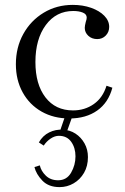

<svg xmlns="http://www.w3.org/2000/svg" viewBox="-20 -474 510 786"><path d="M264 11Q200 11 150.5 -17Q101 -45 73 -95.5Q45 -146 45 -211Q45 -280 75.5 -335Q106 -390 159 -422Q212 -454 278 -454Q319 -454 353 -442Q387 -430 407 -409.5Q427 -389 427 -364Q427 -343 413 -328.5Q399 -314 378 -314Q356 -314 341.5 -327.5Q327 -341 327 -360Q327 -365 328 -370Q329 -375 331 -384Q333 -390 334 -394Q335 -398 335 -402Q335 -416 319 -422.5Q303 -429 280 -429Q210 -429 167.5 -371.5Q125 -314 125 -220Q125 -129 166 -75.5Q207 -22 279 -22Q327 -22 364 -48Q401 -74 416 -123L440 -115Q424 -54 378 -21.5Q332 11 264 11ZM224 292Q179 292 153.5 265.5Q128 239 121 210L143 203Q148 226 167.5 245Q187 264 218 264Q253 264 271 233Q289 202 289 166Q289 131 271.5 106.5Q254 82 221 82Q204 82 187 93.5Q170 105 159 122L139 109Q155 81 181.5 68Q208 55 237 57Q266 58 289 73Q312 88 326 113Q340 138 340 169Q340 206 324 233.5Q308 261 281.5 276.5Q255 292 224 292ZM252 70 224 67 247 0H277Z"/></svg>

Font: Baskervville SC
Style: Regular
Weight: 400
Designer: Alexis Faudot, Rémi Forte, Morgane Pierson, Rafael Ribas, Tanguy Vanlaeys, Rosalie Wagner, Thomas Huot-Marchand
Foundry: ANRT
Version: Version 1.100